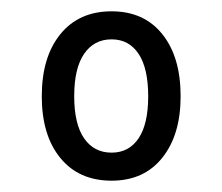

<svg xmlns="http://www.w3.org/2000/svg" viewBox="-20 -755 395 341"><path d="M178.2 -434.1Q120.1 -434.1 87.2 -474.4Q54.2 -514.6 54.2 -584Q54.2 -653.8 87.2 -694.3Q120.1 -734.9 178.2 -734.9Q235.8 -734.9 268.3 -694.3Q300.8 -653.8 300.8 -584Q300.8 -515.6 268.3 -474.9Q235.8 -434.1 178.2 -434.1ZM111.8 -584Q111.8 -534.7 129.4 -509.3Q147 -483.9 178.2 -483.9Q209 -483.9 226.1 -509.3Q243.2 -534.7 243.2 -584Q243.2 -633.8 226.1 -659.4Q209 -685.1 178.2 -685.1Q147 -685.1 129.4 -659.4Q111.8 -633.8 111.8 -584Z"/></svg>

Font: Lumene Sans Condensed
Style: Regular
Weight: 400
Width: 3
Designer: Deni Anggara
Version: Version 1.003;Glyphs 3.1.2 (3151)